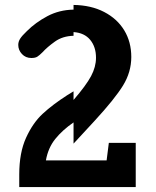

<svg xmlns="http://www.w3.org/2000/svg" viewBox="-20 -758 632 778"><path d="M166 -108H412L421 -179H530V0H58V-51Q58 -139 85.5 -199.5Q113 -260 153 -297Q193 -334 252 -372L278 -388V-353Q329 -412 349 -449.5Q369 -487 369 -524Q369 -568 345.5 -596.5Q322 -625 278 -628V-613Q234 -612 202.5 -589.5Q171 -567 152 -546Q140 -534 131.5 -528.5Q123 -523 107 -523Q84 -523 69 -539Q54 -555 54 -576Q54 -589 61.5 -601Q69 -613 89 -632Q124 -667 172 -692.5Q220 -718 278 -719V-738Q349 -737 402 -709.5Q455 -682 483.5 -635Q512 -588 512 -527Q512 -466 478.5 -411.5Q445 -357 363 -268L278 -176V-262Q233 -231 204 -195Q175 -159 166 -108Z"/></svg>

Font: Hjärnsläpp Display
Style: Regular
Weight: 400
Designer: Baptiste Guesnon
Foundry: Bloom Type
Version: Version 1.000